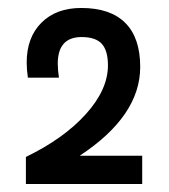

<svg xmlns="http://www.w3.org/2000/svg" viewBox="-20 -746 425 482"><path d="M337 -355V-284H45V-352Q140 -398 195.5 -459.5Q251 -521 251 -582Q251 -619 235.5 -636Q220 -653 185 -653Q125 -653 125 -586Q125 -571 128 -551H50Q47 -571 47 -589Q47 -652 84 -689Q121 -726 184 -726Q257 -726 294.5 -688.5Q332 -651 332 -578Q332 -455 180 -355Z"/></svg>

Font: Shippori Antique
Style: Regular
Weight: 400
Designer: FONTDASU
Foundry: FONTDASU / Google Inc. / but / Adobe
Version: Version 2.001